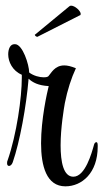

<svg xmlns="http://www.w3.org/2000/svg" viewBox="-20 -653 365 678"><path d="M112 -523C113 -523 113 -524 114 -524L262 -599C264 -599 265 -601 265 -604C265 -614 245 -633 231 -633C228 -633 226 -632 224 -630L104 -531C103 -531 103 -531 103 -530C103 -527 108 -523 112 -523ZM211 5C269 5 325 -42 325 -135V-140C325 -148 323 -151 320 -151C317 -151 313 -147 312 -142C304 -113 281 -29 239 -29C204 -29 194 -81 194 -140C194 -202 206 -272 209 -289C218 -335 232 -378 248 -412C231 -419 218 -422 207 -422C173 -422 161 -395 151 -384C148 -381 142 -380 134 -380C120 -380 99 -385 83 -397C83 -424 60 -497 33 -497H31C16 -497 9 -480 9 -461C9 -435 24 -403 57 -389V-378C57 -309 39 -179 7 -87C5 -83 5 -79 5 -76C5 -70 8 -67 12 -67C16 -67 22 -71 25 -80C50 -152 73 -278 81 -375C95 -362 115 -351 152 -349C146 -325 125 -232 125 -147C125 -67 144 5 211 5Z"/></svg>

Font: Style Script
Style: Regular
Weight: 400
Designer: Robert E. Leuschke
Foundry: Robert E. Leuschke
Version: Version 1.010